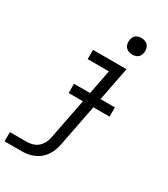

<svg xmlns="http://www.w3.org/2000/svg" viewBox="-230 -839 1007 1151"><g transform="rotate(30 273.5 -263.5)"><path d="M115 210H-3V146H115Q135 146 156 139.5Q177 133 193 117.5Q209 102 218 82.5Q227 63 230 43L329 -466H182V-530H414L300 55Q296 76 288.5 96.5Q281 117 268.5 136Q256 155 238 170Q220 185 199 194Q178 203 157 206.5Q136 210 115 210ZM399 -623Q385 -623 372.5 -628Q360 -633 352 -643.5Q344 -654 342 -668Q340 -682 343 -696Q345 -705 350 -713.5Q355 -722 363 -727.5Q371 -733 380.5 -735Q390 -737 399 -737Q413 -737 425.5 -732Q438 -727 446 -716.5Q454 -706 456 -692Q458 -678 455 -664Q453 -655 448 -646.5Q443 -638 435 -632.5Q427 -627 417.5 -625Q408 -623 399 -623ZM468 -233H185V-297H468Z"/></g></svg>

Font: Lode
Style: Italic
Weight: 400
Italic angle: -11°
Monospace: yes
Designer: Belleve Invis
Foundry: Belleve Invis
Version: Version 29.2.0; ttfautohint (v1.8.3)